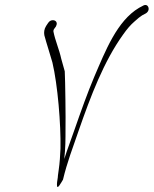

<svg xmlns="http://www.w3.org/2000/svg" viewBox="-20 -737 610 762"><path d="M163 -634C155 -621 154 -609 156 -597C165 -563 178 -525 188 -489C209 -400 222 -244 220 -147C219 -121 217 -89 213 -63L210 -41C210 -31 206 -16 206 -6C205 23 223 -13 230 -24C246 -92 269 -151 292 -218C340 -356 392 -493 468 -599C484 -622 499 -639 513 -651C526 -663 536 -671 544 -676L559 -684C580 -697 568 -727 547 -714L532 -706C444 -654 398 -534 354 -432C327 -368 301 -295 277 -226C262 -182 248 -147 235 -106C240 -150 240 -183 240 -226C241 -263 239 -419 237 -454L223 -504C215 -541 199 -576 192 -612C192 -615 192 -618 194 -621L202 -632C204 -637 206 -641 205 -646C203 -659 181 -662 171 -646Z"/></svg>

Font: Stray Cat
Style: UltCnObl
Weight: 400
Version: Version 1.0